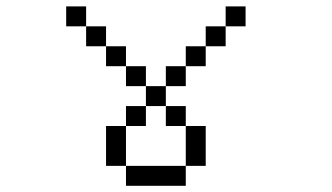

<svg xmlns="http://www.w3.org/2000/svg" viewBox="-20 -645 1040 602"><path d="M750 -562.5V-625H687.5V-562.5H625V-500H562.5V-437.5H500V-375H437.5V-312.5H375V-250H312.5Q312.5 -250 312.5 -125H375V-62.5H562.5V-125H375Q375 -125 375 -250H437.5V-312.5H500V-250H562.5Q562.5 -250 562.5 -125H625Q625 -125 625 -250H562.5V-312.5H500V-375H562.5V-437.5H625V-500H687.5V-562.5ZM437.5 -375V-437.5H375V-375ZM375 -437.5V-500H312.5V-437.5ZM312.5 -500V-562.5H250V-500ZM250 -562.5V-625H187.5V-562.5Z"/></svg>

Font: Unifont
Style: Regular
Weight: 500
Version: Version 15.1.04